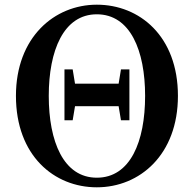

<svg xmlns="http://www.w3.org/2000/svg" viewBox="-20 -780 826 819"><path d="M486 -423H300L290 -484H255V-267H290L300 -327H486L496 -267H532V-484H496ZM393 -22C251 -22 188 -176 188 -371C188 -564 251 -719 393 -719C536 -719 599 -564 599 -371C599 -176 536 -22 393 -22ZM393 -760C212 -760 48 -621 48 -371C48 -116 211 19 393 19C576 19 739 -120 739 -371C739 -626 575 -760 393 -760Z"/></svg>

Font: Source Han Serif
Style: Bold
Weight: 700
Designer: Ryoko NISHIZUKA 西塚涼子 (kana & ideographs); Frank Grießhammer (Latin, Greek & Cyrillic); Wenlong ZHANG 张文龙 (bopomofo); San
Foundry: Adobe Systems Incorporated
Version: Version 1.001;PS 1.001;hotconv 16.6.54;makeotf.lib2.5.65590